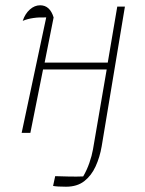

<svg xmlns="http://www.w3.org/2000/svg" viewBox="-20 -503 549 727"><path d="M62 0 155 -437Q102 -439 66 -424Q75 -451 93 -467Q111 -483 132 -483Q169 -483 183 -437L149 -266H388L424 -478H453L365 51Q358 92 342 127Q326 162 299 183Q272 204 230 204Q196 204 181 201L189 164Q215 165 244 165.5Q273 166 295 165Q309 141 318.5 113.5Q328 86 332 63L384 -240H143L95 0Z"/></svg>

Font: Piazzolla Thin
Style: Italic
Weight: 100
Italic angle: -11.3°
Designer: Juan Pablo del Peral
Foundry: Huerta Tipografica
Version: Version 1.330